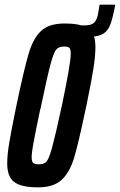

<svg xmlns="http://www.w3.org/2000/svg" viewBox="-20 -797 515 825"><path d="M475 -777 472 -759Q463 -715 454 -691.5Q445 -668 428.5 -655.5Q412 -643 384 -640Q390 -621 390 -594Q390 -556 381 -499.5Q372 -443 352 -347L347 -324Q317 -180 298 -117.5Q279 -55 244 -23.5Q209 8 144 8Q71 8 41 -15Q11 -38 11 -94Q11 -132 20 -185.5Q29 -239 50 -341Q84 -503 103.5 -568Q123 -633 157 -664.5Q191 -696 257 -696Q304 -696 329 -688H346Q373 -688 385 -700Q397 -712 402 -741L408 -777ZM284 -565Q284 -586 278 -591.5Q272 -597 255 -597Q233 -597 222 -584.5Q211 -572 197.5 -522.5Q184 -473 157 -344Q156 -339 155 -333.5Q154 -328 152 -323Q147 -300 135.5 -243Q124 -186 120 -160.5Q116 -135 116 -122Q116 -102 123 -96.5Q130 -91 148 -91Q170 -91 180.5 -103.5Q191 -116 204.5 -165.5Q218 -215 246 -344Q284 -525 284 -565Z"/></svg>

Font: Saira Ultra Condensed
Style: Bold Italic
Weight: 700
Width: 1
Italic angle: -12°
Designer: Hector Gatti with collaboration of the Omnibus-Type team
Foundry: Omnibus-Type
Version: Version 1.001; ttfautohint (v1.8)